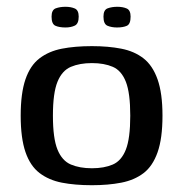

<svg xmlns="http://www.w3.org/2000/svg" viewBox="-20 -540 539 566"><path d="M251 6Q201 6 162.5 -1.5Q124 -9 96.5 -30Q69 -51 55 -92Q41 -133 41 -199Q41 -265 55 -306Q69 -347 96.5 -368Q124 -389 162.5 -396.5Q201 -404 251 -404Q299 -404 337.5 -396.5Q376 -389 403 -368Q430 -347 444.5 -306Q459 -265 459 -199Q459 -132 444.5 -91Q430 -50 403 -29.5Q376 -9 337.5 -1.5Q299 6 251 6ZM251 -44Q287 -44 312.5 -55Q338 -66 351 -99Q364 -132 364 -199Q364 -266 351 -299Q338 -332 312.5 -343Q287 -354 251 -354Q215 -354 189 -343Q163 -332 149.5 -299Q136 -266 136 -199Q136 -132 149.5 -99Q163 -66 189 -55Q215 -44 251 -44ZM325 -459Q309 -459 297 -464Q285 -469 285 -491Q285 -511 297.5 -515.5Q310 -520 326 -520Q342 -520 353.5 -515Q365 -510 365 -491Q365 -469 354 -464Q343 -459 325 -459ZM173 -459Q155 -459 143.5 -464Q132 -469 132 -491Q132 -511 144.5 -515.5Q157 -520 173 -520Q189 -520 200.5 -515Q212 -510 212 -491Q212 -470 200.5 -464.5Q189 -459 173 -459Z"/></svg>

Font: Genos Thin Medium
Style: Regular
Weight: 500
Version: Version 1.010